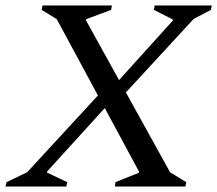

<svg xmlns="http://www.w3.org/2000/svg" viewBox="-49 -680 792 700"><path d="M-29 0 -25 -16 50 -52 308 -332 158 -610 103 -644 106 -660H359L356 -644L265 -610V-605L385 -388L581 -605V-609L512 -644L515 -660H723L720 -644L657 -611L410 -343L571 -52L630 -16L627 0H370L372 -16L457 -50L458 -54L333 -286L123 -55L122 -51L196 -16L193 0Z"/></svg>

Font: Spectral Medium
Style: Italic
Weight: 500
Italic angle: -10°
Designer: Jean-Baptiste Levee
Foundry: Production Type
Version: Version 2.001